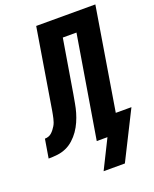

<svg xmlns="http://www.w3.org/2000/svg" viewBox="-207 -827 880 1095"><g transform="rotate(-20 233.5 -280.0)"><path d="M228 175 315 0H250L353 -621H270L216 -296Q211 -269 206.5 -243Q202 -217 194.5 -191Q187 -165 175.5 -139Q164 -113 148 -90Q132 -67 110.5 -47.5Q89 -28 63.5 -17Q38 -6 11 -3Q-16 0 -42 0L-23 -114Q-12 -114 -1.5 -117.5Q9 -121 17.5 -128.5Q26 -136 33 -145Q40 -154 46 -164Q52 -174 55.5 -184.5Q59 -195 61.5 -205.5Q64 -216 66 -226.5Q68 -237 70 -248L150 -735H509L407 -114H502L357 175Z"/></g></svg>

Font: Iosevka Curly Heavy
Style: Italic
Weight: 900
Italic angle: -9°
Monospace: yes
Designer: Belleve Invis
Foundry: Belleve Invis
Version: Version 22.1.2; ttfautohint (v1.8.4)